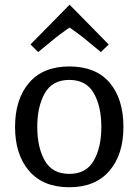

<svg xmlns="http://www.w3.org/2000/svg" viewBox="-20 -785 588 815"><path d="M273.9 9.8Q163.1 9.8 103.5 -59.6Q43.9 -128.9 43.9 -246.1Q43.9 -364.3 103.5 -433.6Q163.1 -502.9 273.9 -502.9Q386.7 -502.9 445.3 -434.1Q503.9 -365.2 503.9 -246.1Q503.9 -128.9 444.3 -59.6Q384.8 9.8 273.9 9.8ZM273.9 -445.8Q202.1 -445.8 170.2 -389.4Q138.2 -333 138.2 -246.1Q138.2 -159.2 170.2 -103Q202.1 -46.9 273.9 -46.9Q345.7 -46.9 377.9 -103Q410.2 -159.2 410.2 -246.1Q410.2 -333 378.2 -389.4Q346.2 -445.8 273.9 -445.8ZM408.2 -564 334 -625Q328.1 -629.9 317.1 -637.9Q306.2 -646 294.4 -654.8Q288.6 -658.7 283.4 -662.4Q278.3 -666 275.4 -668Q272.5 -666 267.3 -662.6Q262.2 -659.2 256.3 -654.8Q244.1 -646 233.2 -637.9Q222.2 -629.9 216.3 -625L142.1 -564L109.4 -596.2L275.4 -765.1L441.4 -596.2Z"/></svg>

Font: Sura
Style: Regular
Weight: 400
Designer: Carolina Giovagnoli
Foundry: Huerta Tipografica
Version: Version 1.003;PS 001.002;hotconv 1.0.70;makeotf.lib2.5.58329